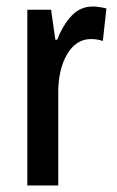

<svg xmlns="http://www.w3.org/2000/svg" viewBox="-20 -570 359 590"><path d="M265 -550Q274 -550 284.5 -548.5Q295 -547 307 -544L296 -444Q288 -447 278.5 -448.5Q269 -450 260 -450Q213 -450 185.5 -402Q158 -354 159 -280V0H64V-540H137L150 -448H156Q173 -493 200 -521.5Q227 -550 265 -550Z"/></svg>

Font: Noto Sans Gurmukhi ExtraCondensed Medium
Style: Regular
Weight: 500
Width: 2
Designer: Jelle Bosma - Monotype Design Team
Foundry: Monotype Imaging Inc.
Version: Version 2.004; ttfautohint (v1.8.4.7-5d5b)